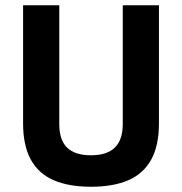

<svg xmlns="http://www.w3.org/2000/svg" viewBox="-20 -700 694 732"><path d="M327 12Q242 12 184.5 -13Q127 -38 97.5 -91.5Q68 -145 68 -230V-680H206V-227Q206 -166 236 -137Q266 -108 327 -108Q388 -108 418 -137.5Q448 -167 448 -227V-680H586V-230Q586 -145 556.5 -91.5Q527 -38 469.5 -13Q412 12 327 12Z"/></svg>

Font: Titillium Web SemiBold
Style: Regular
Weight: 600
Designer: Mohamed Gaber, Accademia di Belle Arti di Urbino
Foundry: Kief Type Foundry, Accademia di Belle Arti di Urbino
Version: Version 3.000; ttfautohint (v1.8.4)